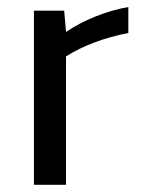

<svg xmlns="http://www.w3.org/2000/svg" viewBox="-20 -514 404 534"><path d="M163.6 0V-357.1Q234.8 -402.1 336.9 -422.3V-494.5Q291.8 -486.7 245.4 -468.1Q199 -449.4 163.6 -425.1L158.5 -484.4H74.4V0Z"/></svg>

Font: Arad
Style: Regular
Weight: 400
Designer: Mohammad Darvishi
Version: Version 1.010;September 21, 2024;FontCreator 15.0.0.2992 64-